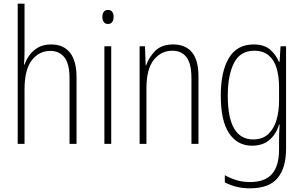

<svg xmlns="http://www.w3.org/2000/svg" viewBox="-20 -780 1646 1041"><path d="M113 -503Q113 -462 110 -430H113Q123 -458 141 -482.5Q159 -507 187.5 -523Q216 -539 257 -539Q324 -539 359.5 -494.5Q395 -450 395 -360V0H357V-354Q357 -435 329 -469.5Q301 -504 253 -504Q192 -504 152.5 -453.5Q113 -403 113 -295V0H76V-760H113Z M566 -726Q582 -726 589 -715Q596 -704 596 -689Q596 -671 588 -660.5Q580 -650 565 -650Q550 -650 542.5 -661Q535 -672 535 -688Q535 -704 542 -715Q549 -726 566 -726ZM583 -529V0H546V-529Z M919 -539Q985 -539 1020.5 -497Q1056 -455 1056 -365V0H1018V-356Q1018 -435 991 -470Q964 -505 915 -505Q853 -505 813.5 -455Q774 -405 774 -302V0H737V-529H766L770 -425H772Q787 -469 821.5 -504Q856 -539 919 -539Z M1355 -539Q1412 -539 1444 -511.5Q1476 -484 1492 -445H1496L1501 -529H1531V27Q1531 130 1485 185.5Q1439 241 1336 241Q1295 241 1261.5 232.5Q1228 224 1199 209V170Q1230 187 1263 197Q1296 207 1336 207Q1416 207 1454.5 163.5Q1493 120 1493 30V-10Q1493 -33 1493.5 -55Q1494 -77 1496 -105H1493Q1478 -53 1441 -21.5Q1404 10 1347 10Q1267 10 1222 -57.5Q1177 -125 1177 -261Q1177 -392 1221 -465.5Q1265 -539 1355 -539ZM1358 -505Q1283 -505 1249 -439Q1215 -373 1215 -261Q1215 -141 1250 -82.5Q1285 -24 1352 -24Q1405 -24 1436 -54.5Q1467 -85 1480 -132.5Q1493 -180 1493 -232V-308Q1493 -365 1480 -409.5Q1467 -454 1437 -479.5Q1407 -505 1358 -505Z"/></svg>

Font: Noto Sans Lao Condensed ExtraLight
Style: Regular
Weight: 200
Width: 3
Designer: Monotype Design Team
Foundry: Monotype Imaging Inc.
Version: Version 2.003; ttfautohint (v1.8.4.7-5d5b)